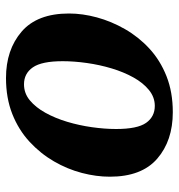

<svg xmlns="http://www.w3.org/2000/svg" viewBox="2 -588 596 640"><g transform="rotate(90 300.0 -268.0)"><path d="M240 10Q146 10 85.5 -42Q25 -94 25 -200Q25 -245 38 -293Q51 -341 77 -386.5Q103 -432 142 -468Q181 -504 234 -525Q287 -546 354 -546Q449 -546 509 -494Q569 -442 569 -336Q569 -291 556.5 -243Q544 -195 518 -150Q492 -105 452.5 -68.5Q413 -32 360 -11Q307 10 240 10ZM261 -50Q291 -50 314.5 -69.5Q338 -89 356 -121.5Q374 -154 386 -194Q398 -234 404 -276.5Q410 -319 410 -357Q410 -428 389.5 -457Q369 -486 333 -486Q304 -486 280 -466.5Q256 -447 238 -414.5Q220 -382 208 -342Q196 -302 190 -259.5Q184 -217 184 -179Q184 -109 204.5 -79.5Q225 -50 261 -50Z"/></g></svg>

Font: Noto Serif
Style: Italic
Weight: 400
Italic angle: -12°
Designer: Monotype Design Team
Foundry: Monotype Imaging Inc.
Version: Version 2.013